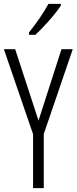

<svg xmlns="http://www.w3.org/2000/svg" viewBox="-20 -1018 394 987"><path d="M293 -990V-998H229C202 -949 171 -904 129 -851V-839H162C202 -876 264 -944 293 -990ZM178 -398 58 -765H0L150 -328V-51H205V-329L354 -765H296Z"/></svg>

Font: Noto Sans Tamil UI ExtraCondensed Light
Style: Regular
Weight: 300
Width: 2
Designer: Jelle Bosma - Monotype Design Team
Foundry: Monotype Imaging Inc.
Version: Version 2.004